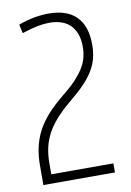

<svg xmlns="http://www.w3.org/2000/svg" viewBox="-85 -802 582 856"><g transform="rotate(-10 206.0 -374.5)"><path d="M41 -87Q41 -132 49.5 -170.5Q58 -209 76.5 -244Q95 -279 125 -312Q155 -345 197 -379Q231 -406 254.5 -430.5Q278 -455 293 -478.5Q308 -502 314.5 -526Q321 -550 321 -577Q321 -640 288 -674Q255 -708 192 -708Q168 -708 139 -702.5Q110 -697 68 -683L59 -723Q98 -737 131.5 -743Q165 -749 196 -749Q279 -749 321.5 -706Q364 -663 364 -579Q364 -546 357 -518Q350 -490 333.5 -462.5Q317 -435 290.5 -407.5Q264 -380 226 -349Q186 -316 159 -286Q132 -256 115.5 -225.5Q99 -195 91.5 -162Q84 -129 84 -90V-41H365V0H41Z"/></g></svg>

Font: Encode Sans Compressed
Style: ExtraLight
Weight: 200
Designer: Pablo Impallari, Andres Torresi
Foundry: Pablo Impallari, Andres Torresi
Version: Version 1.000; ttfautohint (v1.00) -l 8 -r 50 -G 200 -x 14 -